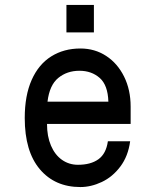

<svg xmlns="http://www.w3.org/2000/svg" viewBox="-20 -746 640 776"><path d="M80 -269Q80 -360 108 -423Q136 -486 187 -518Q238 -550 305 -550Q363 -550 409 -520Q455 -490 481.5 -436.5Q508 -383 508 -315V-245H170Q170 -195 186 -157.5Q202 -120 230.5 -100Q259 -80 295 -80Q347 -80 378 -102.5Q409 -125 416 -175H506Q498 -115 466.5 -73Q435 -31 391.5 -10.5Q348 10 305 10Q202 10 141 -62Q80 -134 80 -269ZM301 -460Q251 -460 215.5 -431Q180 -402 172 -335H418Q416 -402 383 -431Q350 -460 301 -460ZM359.5 -726V-615H248.5V-726Z"/></svg>

Font: Fliege Mono Thin
Style: Regular
Weight: 100
Version: Version 0.020;Glyphs 3.3 (3306)